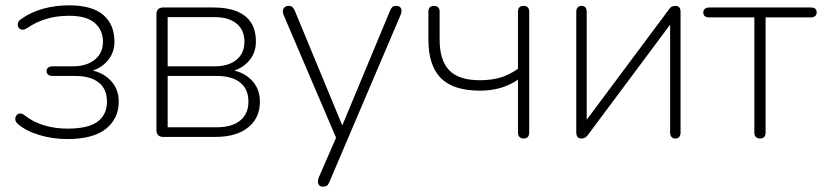

<svg xmlns="http://www.w3.org/2000/svg" viewBox="-20 -512 3074 718"><path d="M231 8Q179 8 129 -6.5Q79 -21 47 -48Q40 -54 38 -61Q36 -68 38 -74Q40 -80 45 -84Q50 -88 57.5 -87.5Q65 -87 73 -80Q105 -55 146 -43Q187 -31 231 -31Q311 -31 345.5 -57.5Q380 -84 380 -132Q380 -179 349 -203.5Q318 -228 261 -228H176Q166 -228 160 -233Q154 -238 154 -246Q154 -254 160 -259Q166 -264 176 -264H253Q303 -264 334 -288.5Q365 -313 365 -356Q365 -400 334 -426.5Q303 -453 238 -453Q194 -453 155.5 -442Q117 -431 83 -408Q71 -400 62.5 -401Q54 -402 49.5 -409Q45 -416 47 -425Q49 -434 58 -440Q94 -466 140 -479Q186 -492 238 -492Q325 -492 366.5 -456Q408 -420 408 -356Q408 -309 375 -277Q342 -245 289 -240V-252Q348 -252 386 -218.5Q424 -185 424 -132Q424 -69 376.5 -30.5Q329 8 231 8Z M590 0Q578 0 571.5 -6.5Q565 -13 565 -25V-459Q565 -471 571.5 -477.5Q578 -484 590 -484H778Q831 -484 866 -469.5Q901 -455 919 -427Q937 -399 937 -356Q937 -309 904 -277Q871 -245 818 -240V-252Q877 -252 914.5 -218.5Q952 -185 952 -132Q952 -71 908 -35.5Q864 0 786 0ZM607 -36H790Q847 -36 878 -61Q909 -86 909 -132Q909 -179 878 -203.5Q847 -228 790 -228H607ZM607 -264H782Q835 -264 864.5 -288.5Q894 -313 894 -356Q894 -400 864.5 -424Q835 -448 782 -448H607Z M1188 186Q1179 186 1174 181Q1169 176 1169 168Q1169 160 1172 152L1241 -7V13L1041 -455Q1037 -465 1038 -472.5Q1039 -480 1044.5 -485Q1050 -490 1060 -490Q1069 -490 1073.5 -485.5Q1078 -481 1082 -473L1272 -14H1248L1439 -473Q1443 -482 1447.5 -486Q1452 -490 1462 -490Q1472 -490 1476.5 -485Q1481 -480 1481.5 -472.5Q1482 -465 1478 -456L1212 168Q1208 178 1203 182Q1198 186 1188 186Z M1938 6Q1928 6 1922.5 0Q1917 -6 1917 -16V-214Q1888 -194 1852.5 -183.5Q1817 -173 1775 -173Q1675 -173 1628.5 -220Q1582 -267 1582 -364V-468Q1582 -479 1587.5 -484.5Q1593 -490 1603 -490Q1613 -490 1618.5 -484.5Q1624 -479 1624 -468V-365Q1624 -286 1660 -249Q1696 -212 1774 -212Q1818 -212 1851.5 -222Q1885 -232 1917 -255V-468Q1917 -490 1938 -490Q1948 -490 1953.5 -484.5Q1959 -479 1959 -468V-16Q1959 -6 1954 0Q1949 6 1938 6Z M2154 6Q2149 6 2144.5 4Q2140 2 2137.5 -3.5Q2135 -9 2135 -17V-468Q2135 -479 2140.5 -484.5Q2146 -490 2155 -490Q2164 -490 2169 -484.5Q2174 -479 2174 -468V-32H2150L2481 -476Q2486 -484 2492 -487Q2498 -490 2506 -490Q2512 -490 2516 -488Q2520 -486 2522.5 -481Q2525 -476 2525 -467V-16Q2525 -6 2520 0Q2515 6 2506 6Q2496 6 2491 0Q2486 -6 2486 -16V-452H2510L2179 -8Q2174 -1 2168 2.5Q2162 6 2154 6Z M2822 6Q2812 6 2806.5 0Q2801 -6 2801 -16V-447H2632Q2610 -447 2610 -466Q2610 -474 2616 -479Q2622 -484 2632 -484H3012Q3034 -484 3034 -466Q3034 -457 3028.5 -452Q3023 -447 3012 -447H2843V-16Q2843 -6 2838 0Q2833 6 2822 6Z"/></svg>

Font: Nunito ExtraLight
Style: Regular
Weight: 200
Designer: Vernon Adams
Foundry: Vernon Adams
Version: Version 3.602;April 4, 2023;FontCreator 14.0.0.2856 64-bit